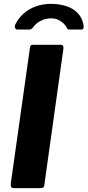

<svg xmlns="http://www.w3.org/2000/svg" viewBox="-20 -974 453 994"><path d="M296 -742Q311 -742 308 -720L210 -20Q209 -6 203.5 -3Q198 0 184 0H53Q40 0 37.5 -7Q35 -14 36 -25L135 -727Q137 -737 140 -739.5Q143 -742 150 -742ZM70 -821Q61 -821 58 -829.5Q55 -838 59 -847Q76 -881 103.5 -905Q131 -929 167 -941.5Q203 -954 244 -954Q288 -954 324 -942Q360 -930 383.5 -905Q407 -880 413 -841Q414 -833 412 -827Q410 -821 399 -821H338Q330 -821 327.5 -827Q325 -833 319 -841Q312 -851 301 -859.5Q290 -868 276.5 -873.5Q263 -879 245 -879Q217 -879 191.5 -866.5Q166 -854 151 -832Q146 -825 140.5 -823Q135 -821 130 -821Z"/></svg>

Font: Libre Franklin
Style: Bold Italic
Weight: 700
Italic angle: -8°
Designer: Pablo Impallari, Rodrigo Fuenzalida, Nhung Nguyen
Foundry: Impallari Type
Version: Version 3.000